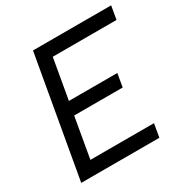

<svg xmlns="http://www.w3.org/2000/svg" viewBox="-160 -826 929 959"><g transform="rotate(-30 304.5 -346.5)"><path d="M36.6 0H487.3L500.5 -76.7H133.8L174.3 -309.1H454.1L467.3 -385.3H188L228.5 -616.7H596.2L609.4 -693.4H158.7Z"/></g></svg>

Font: Cascadia Mono NF SemiLight
Style: Italic
Weight: 350
Italic angle: -10°
Monospace: yes
Designer: Aaron Bell
Foundry: Saja Typeworks
Version: Version 2404.023